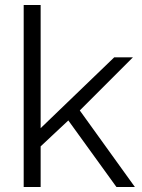

<svg xmlns="http://www.w3.org/2000/svg" viewBox="-20 -750 570 770"><path d="M447 0H521L300 -307L513 -520H438L143 -236V-730H75V0H143V-163L254 -267Z"/></svg>

Font: FIGSv2-sans-serif
Style: Regular
Weight: 400
Designer: Matt McInerney, Pablo Impallari, Rodrigo Fuenzalida,Mirko Velimirovic
Foundry: Matt McInerney, Pablo Impallari, Rodrigo Fuenzalida
Version: Version 4.021;hotconv 1.0.109;makeotfexe 2.5.65596